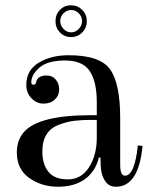

<svg xmlns="http://www.w3.org/2000/svg" viewBox="-20 -690 565 730"><path d="M221.5 -639.5Q209 -627 209 -610Q209 -593 221.5 -580Q234 -567 250.5 -567Q267 -567 279.5 -580Q292 -593 292 -610Q292 -627 279.5 -639.5Q267 -652 250.5 -652Q234 -652 221.5 -639.5ZM250 -549Q225 -549 208 -566.5Q191 -584 191 -609.5Q191 -635 208 -652.5Q225 -670 250 -670Q275 -670 292.5 -652.5Q310 -635 310 -609.5Q310 -584 292.5 -566.5Q275 -549 250 -549ZM241 -480Q360 -480 398.5 -426.5Q437 -373 437 -240V-63Q437 -22 455 -22Q492 -22 504 -137L522 -135Q507 20 421 20Q396 20 382.5 2Q369 -16 365.5 -37.5Q362 -59 362 -91H356Q343 -38 303 -9Q263 20 200.5 20Q138 20 91 -13.5Q44 -47 44 -110Q44 -157 71 -188Q127 -252 325 -252Q336 -252 348 -252V-301Q348 -380 321 -420Q294 -460 227.5 -460Q161 -460 130 -433Q99 -406 99 -377Q99 -368 107.5 -368Q116 -368 117 -377Q123 -403 157 -403Q179 -403 192 -387.5Q205 -372 205 -349.5Q205 -327 188.5 -311.5Q172 -296 145.5 -296Q119 -296 99.5 -316.5Q80 -337 80 -367Q80 -423 127 -451.5Q174 -480 241 -480ZM348 -167V-234Q338 -234 316.5 -234Q295 -234 265.5 -231Q236 -228 205 -216Q141 -193 141 -114Q141 -66 164 -37Q187 -8 238 -8Q289 -8 318.5 -54Q348 -100 348 -167Z"/></svg>

Font: Elsie Swash Caps
Style: Regular
Weight: 400
Designer: Alejandro Inler
Foundry: Alejandro Inler
Version: 1.003